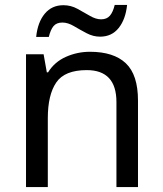

<svg xmlns="http://www.w3.org/2000/svg" viewBox="-20 -755 658 775"><path d="M343 -546Q439 -546 488 -499.5Q537 -453 537 -349V0H450V-343Q450 -472 330 -472Q241 -472 207 -422Q173 -372 173 -278V0H85V-536H156L169 -463H174Q200 -505 246 -525.5Q292 -546 343 -546ZM126 -606Q132 -665 160.5 -699.5Q189 -734 236 -734Q266 -734 292.5 -719.5Q319 -705 343 -691Q367 -677 388 -677Q411 -677 423.5 -691.5Q436 -706 443 -735H493Q487 -677 459 -642Q431 -607 384 -607Q356 -607 329.5 -621Q303 -635 278.5 -649.5Q254 -664 232 -664Q208 -664 196 -649.5Q184 -635 177 -606Z"/></svg>

Font: Noto Sans Sharada
Style: Regular
Weight: 400
Designer: Monotype Design Team
Foundry: Monotype Imaging Inc.
Version: Version 2.006; ttfautohint (v1.8.4.7-5d5b)